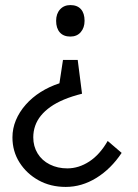

<svg xmlns="http://www.w3.org/2000/svg" viewBox="-20 -564 544 756"><path d="M286 -328 303 -195Q263 -185 232 -172Q201 -159 178.5 -143Q156 -127 141 -108.5Q126 -90 118.5 -68.5Q111 -47 111 -23Q111 12 128 40Q145 68 176 83.5Q207 99 245 99Q290 99 331.5 72Q373 45 404 -9L459 38Q417 101 359.5 136.5Q302 172 239 172Q179 172 132 146Q85 120 57 76Q29 32 29 -23Q29 -58 42.5 -90.5Q56 -123 81 -151.5Q106 -180 140 -201.5Q174 -223 214 -236L228 -328ZM257 -420Q230 -420 215.5 -436.5Q201 -453 201 -482Q201 -510 216.5 -527Q232 -544 257 -544Q284 -544 298.5 -528Q313 -512 313 -482Q313 -455 298 -437.5Q283 -420 257 -420Z"/></svg>

Font: Mach Light
Style: Regular
Weight: 300
Version: Version 1.002